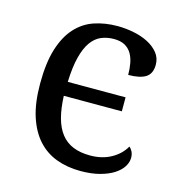

<svg xmlns="http://www.w3.org/2000/svg" viewBox="-88 -625 668 713"><g transform="rotate(15 246.0 -268.0)"><path d="M283.2 9.8Q233.4 9.8 191.4 -5.6Q149.4 -21 119.1 -54.2Q88.9 -87.4 72 -139.4Q55.2 -191.4 55.2 -265.1Q55.2 -345.2 72 -399.2Q88.9 -453.1 118.9 -485.8Q148.9 -518.6 189.7 -532.2Q230.5 -545.9 277.8 -545.9Q309.1 -545.9 340.1 -539.8Q371.1 -533.7 396 -521Q420.9 -508.3 436.5 -489Q452.1 -469.7 452.1 -443.8Q452.1 -409.2 429.7 -395Q407.2 -380.9 362.8 -380.9Q362.8 -404.3 358.9 -425.3Q355 -446.3 345.5 -462.2Q335.9 -478 319.6 -487.1Q303.2 -496.1 277.8 -496.1Q251 -496.1 228.8 -486.6Q206.5 -477.1 190.4 -454.3Q174.3 -431.6 164.6 -393.6Q154.8 -355.5 152.8 -297.9H375V-244.1H151.9Q153.8 -196.3 163.3 -160.6Q172.9 -125 191.2 -101.6Q209.5 -78.1 237.3 -66.7Q265.1 -55.2 303.2 -55.2Q349.6 -55.2 384.3 -74.7Q418.9 -94.2 436 -125Q443.4 -119.1 448.2 -109.4Q453.1 -99.6 453.1 -85.9Q453.1 -68.8 442.4 -51.8Q431.6 -34.7 410.4 -21Q389.2 -7.3 357.4 1.2Q325.7 9.8 283.2 9.8Z"/></g></svg>

Font: Droid-TTFautohint Serif
Style: Regular
Weight: 400
Foundry: Ascender Corporation
Version: Version 1.00; ttfautohint (v1.00rc1.4-1a1c-dirty) -l 8 -r 50